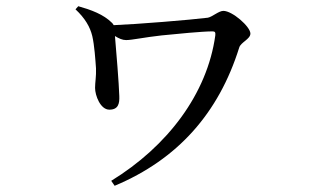

<svg xmlns="http://www.w3.org/2000/svg" viewBox="-20 -543 1040 618"><path d="M223 -513C254 -484 270 -456 277 -427C284 -397 287 -351 289 -323C290 -297 286 -278 286 -260C286 -236 303 -190 332 -190C361 -190 365 -210 364 -234C363 -271 354 -382 350 -427C363 -419 374 -414 386 -414C405 -414 445 -423 500 -429C550 -434 631 -442 664 -442C672 -442 674 -439 673 -429C647 -241 519 -72 338 39L349 55C552 -30 684 -179 750 -390C755 -407 786 -417 786 -435C786 -457 728 -508 699 -508C684 -508 664 -489 649 -486C593 -479 421 -465 346 -462C344 -465 343 -467 341 -469C313 -497 274 -511 232 -523Z"/></svg>

Font: Noto Serif SC Medium
Style: Regular
Weight: 500
Designer: Ryoko NISHIZUKA 西塚涼子 (kana & ideographs); Frank Grießhammer (Latin, Greek & Cyrillic); Wenlong ZHANG 张文龙 (bopomofo); San
Foundry: Adobe Systems Incorporated
Version: Version 1.001;PS 1.001;hotconv 16.6.54;makeotf.lib2.5.65590